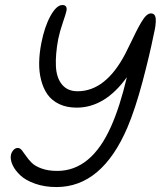

<svg xmlns="http://www.w3.org/2000/svg" viewBox="-20 -715 661 772"><path d="M207 37.1Q159.7 37.1 121.6 23.7Q83.5 10.3 62 -9.8Q40.5 -29.8 30.5 -51.8Q20.5 -73.7 23.9 -91.8Q26.4 -103 33.9 -111.6Q41.5 -120.1 51.8 -120.1Q60.5 -120.1 68.1 -110.6Q75.7 -101.1 85 -87.4Q94.2 -73.7 107.7 -60.3Q121.1 -46.9 147.5 -37.4Q173.8 -27.8 210 -27.8Q347.2 -27.8 426.8 -207Q461.9 -285.6 490.2 -404.8Q402.3 -282.2 288.1 -282.2Q248 -282.2 218 -296.6Q188 -311 170.9 -335.4Q153.8 -359.9 145.3 -393.3Q136.7 -426.8 137.5 -463.6Q138.2 -500.5 146 -541Q159.2 -608.4 183.3 -651.6Q207.5 -694.8 231 -694.8Q242.2 -694.8 245.8 -688Q249.5 -681.2 247.1 -670.9Q245.6 -662.1 232.9 -625Q220.2 -587.9 213.9 -557.1Q202.6 -495.1 204.8 -448.7Q207 -402.3 229.2 -375.2Q251.5 -348.1 292 -348.1Q404.3 -348.1 482.9 -497.1Q492.2 -515.1 505.9 -543.5Q519.5 -571.8 528.3 -589.4Q537.1 -606.9 547.9 -625.2Q558.6 -643.6 568.1 -652.3Q577.6 -661.1 586.9 -661.1Q604.5 -661.1 606.2 -638.9Q607.9 -616.7 598.1 -576.2Q582 -495.6 553 -386.2Q523.9 -276.9 492.2 -202.1Q389.6 37.1 207 37.1Z"/></svg>

Font: Shantell Sans Irregular
Style: Italic
Weight: 300
Italic angle: -11.31°
Designer: Stephen Nixon, Anya Danilova, Shantell Martin
Foundry: Arrow Type
Version: Version 1.006;[9816181b4]